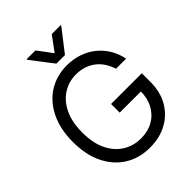

<svg xmlns="http://www.w3.org/2000/svg" viewBox="-264 -1080 1225 1225"><g transform="rotate(-45 348.0 -468.0)"><path d="M360.4 9.8Q263.7 9.8 190.7 -35.6Q117.7 -81.1 76.9 -164.8Q36.1 -248.5 36.1 -363.3Q36.1 -478.5 76.9 -562.5Q117.7 -646.5 189.5 -691.9Q261.2 -737.3 354.5 -737.3Q412.1 -737.3 461.9 -720.2Q511.7 -703.1 550.8 -671.4Q589.8 -639.6 616 -596.2Q642.1 -552.7 652.3 -500H561.5Q549.8 -536.1 531 -564.7Q512.2 -593.3 485.8 -613.5Q459.5 -633.8 426.8 -644.5Q394 -655.3 354.5 -655.3Q290 -655.3 237.1 -621.8Q184.1 -588.4 152.6 -523.2Q121.1 -458 121.1 -363.3Q121.1 -269 152.8 -204.1Q184.6 -139.2 238.8 -105.7Q293 -72.3 360.4 -72.3Q422.9 -72.3 470.2 -99.1Q517.6 -126 544.4 -175Q571.3 -224.1 571.3 -291L598.6 -285.2H379.9V-363.3H657.2V-285.2Q657.2 -195.3 619.1 -129.2Q581.1 -63 513.9 -26.6Q446.8 9.8 360.4 9.8ZM280.3 -946.3 354.5 -846.7 427.7 -946.3H507.8V-940.4L392.6 -792H315.4L201.2 -940.4V-946.3Z"/></g></svg>

Font: Inter Tight
Style: Regular
Weight: 400
Designer: Rasmus Andersson
Foundry: rsms
Version: Version 3.002